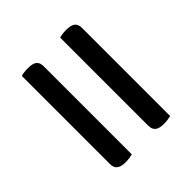

<svg xmlns="http://www.w3.org/2000/svg" viewBox="-175 -759 921 921"><g transform="rotate(-45 285.5 -298.5)"><path d="M209 -577V21Q201 23 188 25Q175 27 162 27Q132 27 117 16Q102 5 102 -21V-618Q111 -621 123 -622.5Q135 -624 149 -624Q182 -624 195.5 -612.5Q209 -601 209 -577ZM362 -21V-618Q370 -621 382.5 -622.5Q395 -624 408 -624Q442 -624 455.5 -612.5Q469 -601 469 -577V21Q460 23 447.5 25Q435 27 422 27Q392 27 377 16Q362 5 362 -21Z"/></g></svg>

Font: BalooTamma2SemiBold
Style: Regular
Weight: 600
Designer: Divya Kowshik, Shuchita Grover and Ek Type
Foundry: Ek Type
Version: Version 1.700